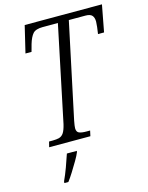

<svg xmlns="http://www.w3.org/2000/svg" viewBox="-136 -798 851 1102"><g transform="rotate(-15 290.0 -246.5)"><path d="M75 0 83 -32H105Q128 -32 144 -36.5Q160 -41 170.5 -57Q181 -73 189 -107L308 -676H219Q176 -676 159.5 -657.5Q143 -639 131 -599L119 -555H83L121 -714H580L550 -555H514Q517 -573 519.5 -595Q522 -617 522 -627Q522 -651 511 -663.5Q500 -676 472 -676H373L253 -110Q247 -79 247 -67Q247 -45 261.5 -38.5Q276 -32 305 -32H327L320 0ZM107 211Q122 179 137.5 137Q153 95 164 61H223L222 68Q215 86 198 115Q181 144 162.5 173.5Q144 203 130 221H106Z"/></g></svg>

Font: Noto Serif Condensed Light
Style: Italic
Weight: 300
Width: 3
Italic angle: -12°
Designer: Monotype Design Team
Foundry: Monotype Imaging Inc.
Version: Version 2.014; ttfautohint (v1.8.4.7-5d5b)